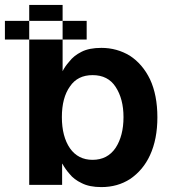

<svg xmlns="http://www.w3.org/2000/svg" viewBox="-51 -750 701 782"><path d="M204 -730V-458H203Q213 -479 231 -499Q249 -523 281 -539Q312 -555 362 -555Q425 -555 478 -523Q530 -489 560 -427Q590 -363 590 -272Q590 -183 560 -118Q532 -57 479 -21Q428 12 362 12Q313 12 282 -4Q250 -19 232 -42Q216 -60 203 -83H202V3H68V-730ZM234 -146Q267 -99 326 -99Q387 -99 420 -148Q452 -197 452 -273Q452 -347 420 -396Q389 -444 326 -444Q265 -444 234 -398Q201 -352 201 -273Q201 -194 234 -146ZM302 -665H-31V-589H302Z"/></svg>

Font: Sinter Bold
Style: Regular
Weight: 700
Foundry: Adobe & rsms
Version: Version 1.000